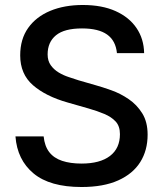

<svg xmlns="http://www.w3.org/2000/svg" viewBox="-20 -737 645 770"><path d="M449 -524Q444 -574 409.5 -598.5Q375 -623 309 -623Q238 -623 204.5 -595.5Q171 -568 171 -519Q171 -493 183.5 -475.5Q196 -458 215 -446.5Q234 -435 255.5 -428Q277 -421 295 -415L361 -396Q390 -388 426.5 -375Q463 -362 496 -339.5Q529 -317 550.5 -282.5Q572 -248 572 -197Q572 -134 542.5 -87Q513 -40 454 -13.5Q395 13 307 13Q180 13 114.5 -41.5Q49 -96 42 -190H155Q159 -151 177.5 -127Q196 -103 229 -92Q262 -81 307 -81Q381 -81 421 -111.5Q461 -142 461 -199Q461 -231 444 -249.5Q427 -268 398.5 -280Q370 -292 335 -302L251 -326Q163 -351 112 -395.5Q61 -440 61 -515Q61 -580 93 -625Q125 -670 181.5 -693.5Q238 -717 312 -717Q389 -717 443.5 -692.5Q498 -668 527.5 -624.5Q557 -581 558 -524Z"/></svg>

Font: 42dot Sans Light SemiBold
Style: Regular
Weight: 600
Version: Version 1.000